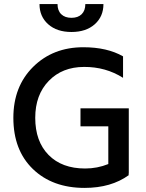

<svg xmlns="http://www.w3.org/2000/svg" viewBox="-20 -919 721 947"><path d="M615.2 -384.8H377V-295.9H514.2V-109.9Q460 -87.9 399.9 -87.9Q285.2 -87.9 219.5 -154.8Q153.8 -221.7 153.8 -337.9Q153.8 -451.2 220.5 -520Q287.1 -588.9 395 -588.9Q501 -589.4 586.9 -535.2V-641.1Q508.3 -686 391.1 -686Q241.2 -686 143.6 -589.4Q45.9 -492.7 45.9 -337.9Q45.9 -178.2 142.3 -85.2Q238.8 7.8 397 7.8Q528.3 7.8 615.2 -55.2L613.8 -62H615.2ZM490.2 -898.9H400.9Q400.9 -866.7 382.8 -848.9Q364.7 -831.1 332.5 -831.1Q300.3 -831.1 282 -848.9Q263.7 -866.7 263.7 -898.9H174.8Q174.8 -837.4 217.8 -799.3Q260.7 -761.2 332.5 -761.2Q404.3 -761.2 447.3 -799.3Q490.2 -837.4 490.2 -898.9Z"/></svg>

Font: FAU Chimera Medium
Style: Regular
Weight: 500
Version: Version 1.002;hotconv 1.0.117;makeotfexe 2.5.65602